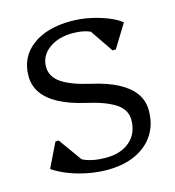

<svg xmlns="http://www.w3.org/2000/svg" viewBox="-108 -797 826 905"><g transform="rotate(-15 305.5 -345.0)"><path d="M305 16Q259 16 210 6.5Q161 -3 118 -20Q75 -37 45 -58L103 -177H119L232 -20H144V-115Q167 -78 209.5 -59.5Q252 -41 313 -41Q388 -41 431.5 -79.5Q475 -118 475 -183Q475 -232 429 -263Q383 -294 290 -315Q215 -332 163.5 -359Q112 -386 86 -423Q60 -460 60 -507Q60 -599 130.5 -652.5Q201 -706 321 -706Q364 -706 408.5 -697Q453 -688 493 -672.5Q533 -657 560 -636L490 -522H474L372 -672H468L461 -577Q437 -615 401.5 -632Q366 -649 313 -649Q242 -649 196.5 -615Q151 -581 151 -528Q151 -479 197 -448Q243 -417 336 -396Q412 -379 463 -352Q514 -325 540 -288.5Q566 -252 566 -204Q566 -137 534 -87.5Q502 -38 443.5 -11Q385 16 305 16Z"/></g></svg>

Font: Platypi Light Light
Style: Regular
Weight: 300
Version: Version 1.200